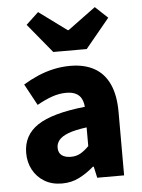

<svg xmlns="http://www.w3.org/2000/svg" viewBox="-54 -803 636 858"><g transform="rotate(-5 263.5 -374.0)"><path d="M189.8 12Q144.5 12 111.2 -8Q78 -27.9 59.7 -61.8Q41.5 -95.7 41.5 -137.6Q41.5 -216.9 107.5 -261Q173.5 -305 320.6 -320.5Q319 -341.6 311 -357.2Q303 -372.9 286.2 -381.5Q269.5 -390.1 242.6 -390.1Q211.7 -390.1 179.7 -379Q147.7 -368 111.4 -347.4L59.3 -443.4Q90.8 -462.6 125 -477.4Q159.2 -492.2 195.8 -500.3Q232.4 -508.5 271.4 -508.5Q334.6 -508.5 378.7 -484Q422.8 -459.5 445.8 -409.7Q468.8 -360 468.8 -283.7V0H348.2L337 -50.6H333Q301.7 -23.2 266.9 -5.6Q232.1 12 189.8 12ZM239.2 -103.3Q264.2 -103.3 282.8 -114.1Q301.4 -124.9 320.6 -144.3V-228.2Q268.1 -221.3 238.2 -210Q208.4 -198.6 195.9 -183.2Q183.5 -167.8 183.5 -149Q183.5 -125.8 198.6 -114.5Q213.7 -103.3 239.2 -103.3ZM201.5 -576.9 93.4 -708.1 149.3 -760.4 274.5 -668.3H278.5L403.7 -760.4L459.6 -708.1L351.5 -576.9Z"/></g></svg>

Font: Source Sans Variable
Style: Regular
Weight: 200
Designer: Paul D. Hunt
Foundry: Adobe Systems Incorporated
Version: Version 3.006;hotconv 1.0.111;makeotfexe 2.5.65597